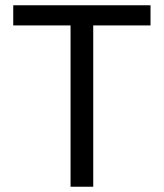

<svg xmlns="http://www.w3.org/2000/svg" viewBox="-20 -708 621 728"><path d="M247.5 0V-611.6H30.2V-688H550.7V-611.6H333.5V0Z"/></svg>

Font: Saira Thin
Style: Regular
Weight: 100
Designer: Hector Gatti with collaboration of the Omnibus-Type team
Foundry: Omnibus-Type
Version: Version 1.101